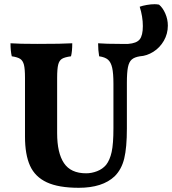

<svg xmlns="http://www.w3.org/2000/svg" viewBox="-20 -885 819 914"><path d="M646 -617Q620 -613 607 -601.5Q594 -590 589 -564.5Q584 -539 584 -491V-273Q584 -183 571.5 -131Q559 -79 526 -46Q468 9 355 9Q259 9 203 -17Q147 -43 123 -96Q99 -149 99 -235V-514Q99 -557 94 -576.5Q89 -596 76.5 -604.5Q64 -613 36 -617Q30 -643 30 -679Q70 -676 157 -676Q277 -676 324 -679Q324 -640 318 -617Q288 -613 275 -605Q262 -597 257 -577Q252 -557 252 -514V-251Q252 -157 284.5 -108.5Q317 -60 390 -60Q416 -60 442 -70Q468 -80 485 -100Q503 -123 511.5 -161.5Q520 -200 520 -275V-486Q520 -536 514 -562.5Q508 -589 494 -601Q480 -613 452 -617Q447 -646 447 -679Q484 -676 551 -676H590Q630 -679 645 -697.5Q660 -716 660 -761Q660 -806 645 -853Q659 -858 679 -861.5Q699 -865 716 -865Q725 -865 737 -863Q755 -848 767 -820.5Q779 -793 779 -763Q779 -724 760 -691Q741 -658 710 -638.5Q679 -619 646 -617Z"/></svg>

Font: Vollkorn SC
Style: Bold
Weight: 700
Designer: Friedrich Althausen
Foundry: Friedrich Althausen
Version: Version 4.015